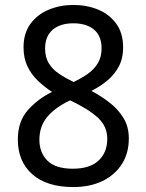

<svg xmlns="http://www.w3.org/2000/svg" viewBox="-20 -745 591 775"><path d="M276 10Q169 10 110.5 -41.5Q52 -93 52 -182Q52 -255 92.5 -300.5Q133 -346 190 -374Q158 -395 132 -420Q106 -445 90.5 -478Q75 -511 75 -554Q75 -611 103 -649Q131 -687 177 -706Q223 -725 276 -725Q331 -725 376.5 -706Q422 -687 449.5 -649Q477 -611 477 -553Q477 -510 460 -477.5Q443 -445 414.5 -421Q386 -397 349 -378Q387 -358 421.5 -331.5Q456 -305 478 -269.5Q500 -234 500 -186Q500 -126 471.5 -82Q443 -38 393 -14Q343 10 276 10ZM274 -64Q343 -64 378 -97Q413 -130 413 -185Q413 -235 375 -270Q337 -305 263 -340Q202 -311 170.5 -273Q139 -235 139 -181Q139 -129 171.5 -96.5Q204 -64 274 -64ZM277 -414Q309 -429 334.5 -447Q360 -465 375 -490Q390 -515 390 -550Q390 -600 359.5 -625.5Q329 -651 275 -651Q241 -651 215.5 -639.5Q190 -628 176 -605.5Q162 -583 162 -550Q162 -514 177 -489.5Q192 -465 218 -447.5Q244 -430 277 -414Z"/></svg>

Font: ltelugu15
Style: Book
Weight: 400
Designer: Jelle Bosma - Monotype Design Team
Foundry: Monotype Imaging Inc.
Version: Version 2.003